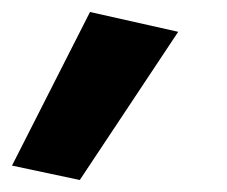

<svg xmlns="http://www.w3.org/2000/svg" viewBox="-44 -129 378 320"><path d="M106 -109 -24 147 89 171 253 -76Z"/></svg>

Font: Jost
Style: Bold Italic
Weight: 700
Italic angle: -5°
Version: Version 3.710